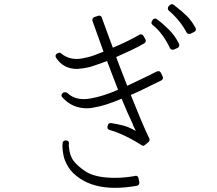

<svg xmlns="http://www.w3.org/2000/svg" viewBox="-20 -879 1040 922"><path d="M889 -716Q893 -716 895 -717L913 -726Q918 -728 920 -734Q922 -741 919 -745Q900 -780 876.5 -803Q853 -826 814 -856Q810 -859 805 -859Q800 -859 795 -854L789 -848Q786 -844 786 -838Q786 -831 791 -828Q846 -780 876 -723Q880 -716 889 -716ZM809 -640Q813 -640 815 -641L833 -649Q838 -651 840 -657Q842 -660 840 -668Q820 -709 789 -739Q758 -769 733 -787Q730 -790 725 -790Q723 -790 722 -789Q716 -789 713 -783L710 -778Q703 -767 713 -759Q736 -742 758.5 -711.5Q781 -681 796 -648Q801 -640 809 -640ZM532 23Q557 23 583.5 20.5Q610 18 638 13Q644 11 647 7Q650 1 649 -4L645 -23Q643 -35 631 -35Q630 -35 629 -34Q578 -25 532 -25Q436 -25 389 -57Q353 -81 333.5 -106.5Q314 -132 311 -175Q309 -182 311 -188Q313 -201 301 -204H298Q297 -205 295 -205Q290 -205 287 -202Q281 -199 281 -193Q280 -188 280 -183Q280 -178 280 -173Q280 -158 285 -132.5Q290 -107 308 -77Q326 -47 365 -21Q432 23 532 23ZM666 -178Q669 -178 675 -182L693 -197Q701 -203 697 -214Q678 -253 656 -305.5Q634 -358 608 -423Q634 -434 661 -447Q688 -460 716 -474L755 -493Q760 -495 762 -501Q764 -507 761 -512L753 -529Q751 -533 745 -537Q744 -537 743 -537Q742 -537 740 -537Q736 -537 734 -536L709 -524L704 -521Q674 -507 645.5 -493Q617 -479 591 -467Q580 -494 569.5 -522Q559 -550 548 -578L538 -605Q576 -622 611 -638.5Q646 -655 673 -671Q678 -674 680 -680Q681 -686 678 -691L668 -708Q664 -714 656 -714Q651 -714 649 -712Q598 -682 522 -650Q512 -676 504 -698Q496 -720 489 -739Q482 -758 477 -772Q472 -786 469 -794Q466 -804 456 -804Q453 -804 451 -803L433 -797Q426 -794 425 -789Q422 -785 424 -779Q429 -763 443.5 -724.5Q458 -686 477 -631Q457 -623 437.5 -615.5Q418 -608 401 -604Q385 -600 372 -598Q359 -596 348 -596Q306 -596 274 -622Q270 -626 265 -626Q263 -626 259 -624L254 -622Q248 -618 247 -613Q246 -607 249 -602Q284 -548 350 -548H352Q366 -549 382 -551.5Q398 -554 414 -558Q431 -563 451.5 -570.5Q472 -578 494 -586Q508 -550 521 -515Q534 -480 547 -448Q476 -417 419 -407Q409 -405 400 -404Q391 -403 383 -403Q334 -403 303 -433Q298 -436 293 -436Q291 -436 288.5 -435.5Q286 -435 285 -435L281 -432Q277 -429 275 -422Q275 -416 279 -412Q326 -359 397 -359Q414 -359 427 -362Q458 -367 491 -377.5Q524 -388 564 -405Q576 -375 590 -343.5Q604 -312 617 -284L620 -276L622 -271Q625 -266 627.5 -260.5Q630 -255 632 -250Q600 -269 570.5 -276.5Q541 -284 513 -288Q512 -288 512 -288Q512 -288 511 -288Q500 -288 498 -277L496 -272Q494 -258 506 -255Q529 -249 557 -237Q585 -225 611.5 -210.5Q638 -196 658 -183Q661 -180 666 -180Z"/></svg>

Font: Kokoro
Style: Regular
Weight: 400
Version: Version 1.00